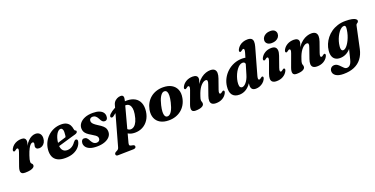

<svg xmlns="http://www.w3.org/2000/svg" viewBox="-25 -1662 5582 2858"><g transform="rotate(-20 2765.5 -233.0)"><path d="M54.5 -341Q46.5 -345 46 -356.5Q45.5 -368 54.5 -385Q69.5 -413.5 94.5 -434.5Q119.5 -455.5 152.2 -467Q185 -478.5 222.5 -478.5Q256.5 -478.5 273.5 -463.5Q290.5 -448.5 290.5 -420Q290.5 -400.5 283 -376.2Q275.5 -352 265.2 -326Q255 -300 246.5 -274.8Q238 -249.5 236.5 -228.5L227 -231Q245 -297.5 270.5 -344.8Q296 -392 325.5 -421.5Q355 -451 385.5 -464.8Q416 -478.5 444 -478.5Q489 -478.5 512.8 -451Q536.5 -423.5 535 -379Q533.5 -340.5 518.2 -313.2Q503 -286 479.5 -271.5Q456 -257 429 -257Q399 -257 385.8 -270.2Q372.5 -283.5 372.5 -300Q372.5 -313 376.8 -325Q381 -337 381 -349.5Q381 -360.5 375.5 -366.5Q370 -372.5 360.5 -372.5Q345.5 -372.5 328 -356.2Q310.5 -340 291.5 -303.8Q272.5 -267.5 252 -207Q240 -172 235 -150.2Q230 -128.5 230 -111Q230 -94.5 237 -86.8Q244 -79 251 -71.5Q258 -64 258 -48Q258 -30.5 240.8 -16.5Q223.5 -2.5 189.5 5.5Q155.5 13.5 104 13.5Q70 13.5 54 -0.2Q38 -14 37.8 -40.2Q37.5 -66.5 51 -103L122 -302.5Q135 -338.5 131.2 -352.5Q127.5 -366.5 116 -366.5Q109.5 -366.5 102.5 -363Q95.5 -359.5 85.5 -350Q74.5 -341.5 67.8 -339.8Q61 -338 54.5 -341Z M627 -209Q627 -209 644.2 -214.5Q661.5 -220 689.2 -228.2Q717 -236.5 749.2 -246.5Q781.5 -256.5 812 -265.8Q842.5 -275 865 -282.5L848 -262.5Q853 -280 856.2 -303.8Q859.5 -327.5 860 -357.5Q860 -386 850 -402.8Q840 -419.5 821.5 -419.5Q804.5 -419.5 787.5 -406.2Q770.5 -393 755.8 -368.2Q741 -343.5 730.5 -309.2Q720 -275 716 -233Q710 -161 735 -124.2Q760 -87.5 811.5 -87.5Q839 -87.5 863 -97.2Q887 -107 907.2 -124.5Q927.5 -142 943 -165.5Q956 -181 964.5 -186.8Q973 -192.5 983.5 -192Q995.5 -191.5 1002.8 -181Q1010 -170.5 1004 -147Q994 -105.5 961.2 -68.8Q928.5 -32 873.8 -9.2Q819 13.5 741 13.5Q667 13.5 620.8 -11.5Q574.5 -36.5 555.5 -82Q536.5 -127.5 541.5 -190.5Q547 -251 572.5 -303.2Q598 -355.5 639.8 -395Q681.5 -434.5 735.8 -456.8Q790 -479 853 -479Q903 -479 935 -461.8Q967 -444.5 983.8 -415.5Q1000.5 -386.5 1005 -349.5Q1006.5 -339.5 1010.2 -331.8Q1014 -324 1021 -322Q1028 -320 1032 -315.8Q1036 -311.5 1036 -303.5Q1036 -292.5 1027.5 -283.2Q1019 -274 995.5 -267Q973 -261 937.8 -250.8Q902.5 -240.5 861.5 -228.5Q820.5 -216.5 780 -204.5Q739.5 -192.5 705.8 -183Q672 -173.5 651.8 -167.5Q631.5 -161.5 631.5 -161.5Z M1258.5 -41.5Q1283.5 -41.5 1298.2 -55Q1313 -68.5 1313 -90Q1313 -105 1306.2 -117.5Q1299.5 -130 1281.2 -144.2Q1263 -158.5 1227 -179Q1186.5 -202 1162.2 -222.8Q1138 -243.5 1127 -266.8Q1116 -290 1116 -320Q1116 -363 1144 -399Q1172 -435 1224.8 -457Q1277.5 -479 1354 -479Q1413.5 -479 1452.5 -464.2Q1491.5 -449.5 1511 -424Q1530.5 -398.5 1530.5 -366Q1531 -335 1518.2 -318.2Q1505.5 -301.5 1482.5 -301.5Q1461 -301.5 1445.5 -315.2Q1430 -329 1414 -364Q1398 -395 1378.5 -410.8Q1359 -426.5 1333.5 -426.5Q1308.5 -426.5 1294 -413.5Q1279.5 -400.5 1279.5 -377.5Q1279.5 -363.5 1286.2 -349.8Q1293 -336 1311.8 -319.5Q1330.5 -303 1366 -280.5Q1411 -253.5 1435.2 -231.2Q1459.5 -209 1468.8 -186.8Q1478 -164.5 1478 -136Q1478 -92 1449 -58.5Q1420 -25 1367.8 -5.8Q1315.5 13.5 1245 13.5Q1178 13.5 1135.8 -3Q1093.5 -19.5 1073.8 -46.8Q1054 -74 1054 -106Q1055 -134 1067.5 -150.5Q1080 -167 1102.5 -167Q1128 -167 1145 -151Q1162 -135 1177 -102.5Q1195.5 -68 1215 -54.8Q1234.5 -41.5 1258.5 -41.5Z M1866 -488 1702 122Q1696 145.5 1700 157Q1704 168.5 1721.5 172L1750 178Q1766.5 181 1773.2 188.8Q1780 196.5 1780 207Q1780.5 220 1769.2 228.5Q1758 237 1739.5 237.5L1490 242.5Q1476 243 1467.2 235.5Q1458.5 228 1458.5 216.5Q1458.5 205 1465.2 196.5Q1472 188 1490 179Q1504 172.5 1512.2 166.8Q1520.5 161 1525.2 153.2Q1530 145.5 1533.5 133.5L1706 -483Q1711 -501 1720.5 -515.5Q1730 -530 1743 -541Q1756 -552 1770.5 -559.5Q1785 -567 1799.8 -570.5Q1814.5 -574 1828 -574Q1860.5 -574 1869.2 -553Q1878 -532 1866 -488ZM1629 -327.5Q1617 -318 1604.8 -316.8Q1592.5 -315.5 1585 -324Q1577.5 -332.5 1582 -347Q1586.5 -361.5 1601.5 -375Q1635.5 -407 1680.2 -430.5Q1725 -454 1779 -466.8Q1833 -479.5 1895 -479Q1969 -478 2019.8 -449Q2070.5 -420 2093.8 -364Q2117 -308 2106.5 -227Q2096.5 -153 2060.2 -98.5Q2024 -44 1968.5 -15Q1913 14 1845 13.5Q1779.5 12.5 1739.8 -14Q1700 -40.5 1690 -81.5L1736 -104Q1747 -81.5 1763.2 -69Q1779.5 -56.5 1801.5 -55.5Q1831 -55 1857.5 -74.8Q1884 -94.5 1904 -137.5Q1924 -180.5 1935 -249.5Q1943.5 -303.5 1936.8 -340.2Q1930 -377 1911.2 -396.2Q1892.5 -415.5 1864 -418Q1813 -422 1752.5 -401.5Q1692 -381 1629 -327.5Z M2467 -479.5Q2546 -479 2599.5 -448.5Q2653 -418 2676 -362.2Q2699 -306.5 2684.5 -230.5Q2674 -174.5 2647.5 -129Q2621 -83.5 2581.2 -51.5Q2541.5 -19.5 2491 -2.8Q2440.5 14 2381.5 13.5Q2303.5 13 2250 -17.5Q2196.5 -48 2174 -104Q2151.5 -160 2165 -235.5Q2176 -292 2202.2 -337.2Q2228.5 -382.5 2268 -414.5Q2307.5 -446.5 2358 -463.2Q2408.5 -480 2467 -479.5ZM2376 -50Q2391 -48 2404.8 -53.5Q2418.5 -59 2431.8 -72.8Q2445 -86.5 2457 -108.2Q2469 -130 2479.5 -160Q2490 -190 2499 -228Q2513 -287.5 2514.2 -328Q2515.5 -368.5 2505 -390.5Q2494.5 -412.5 2472.5 -416Q2458 -418.5 2444.2 -412.8Q2430.5 -407 2417.5 -393.2Q2404.5 -379.5 2392.5 -358Q2380.5 -336.5 2370 -306.2Q2359.5 -276 2350.5 -238Q2336.5 -179 2335.2 -138.2Q2334 -97.5 2344.5 -75.5Q2355 -53.5 2376 -50Z M2765 -341Q2756.5 -345 2756.2 -356.5Q2756 -368 2765 -385Q2787.5 -427.5 2832.5 -453Q2877.5 -478.5 2936.5 -478.5Q2973.5 -478.5 2993.5 -463.5Q3013.5 -448.5 3013.5 -420Q3013.5 -403 3005.8 -381.8Q2998 -360.5 2987 -335.8Q2976 -311 2964.5 -282.8Q2953 -254.5 2946 -223.5L2934 -233.5Q2961.5 -303 2996 -350.2Q3030.5 -397.5 3068.2 -425.8Q3106 -454 3143.5 -466.2Q3181 -478.5 3213.5 -478.5Q3259.5 -478.5 3281.2 -458.5Q3303 -438.5 3304 -403Q3305 -367.5 3288.5 -320.5L3233 -162.5Q3220.5 -126.5 3224 -112.5Q3227.5 -98.5 3239 -98.5Q3245.5 -98.5 3252.2 -102Q3259 -105.5 3269.5 -114.5Q3280 -124 3286.8 -125.8Q3293.5 -127.5 3300 -124Q3308.5 -120 3308.8 -108.5Q3309 -97 3300 -79.5Q3278 -37.5 3233.8 -12Q3189.5 13.5 3131 13.5Q3087.5 13.5 3066.5 -4Q3045.5 -21.5 3044.5 -53.5Q3043.5 -85.5 3058.5 -128L3114 -287.5Q3128.5 -326 3124.8 -343.8Q3121 -361.5 3098.5 -361.5Q3083 -361.5 3064.8 -351.2Q3046.5 -341 3027.5 -321.5Q3008.5 -302 2991.5 -273.5Q2974.5 -245 2960.5 -208.5Q2951 -182 2944.5 -163Q2938 -144 2934.8 -130.8Q2931.5 -117.5 2931.5 -107.5Q2931.5 -92 2936.8 -80Q2942 -68 2942 -51.5Q2942 -22 2905.8 -4.2Q2869.5 13.5 2805 13.5Q2758.5 13.5 2748.5 -17Q2738.5 -47.5 2759 -103L2832 -302.5Q2845.5 -338.5 2841.5 -352.5Q2837.5 -366.5 2826.5 -366.5Q2820 -366.5 2813 -363Q2806 -359.5 2795.5 -350Q2785 -341.5 2778.2 -339.8Q2771.5 -338 2765 -341Z M3964 -578 3847 -162.5Q3840 -137.5 3839.5 -123.2Q3839 -109 3843.2 -103Q3847.5 -97 3855 -97Q3861.5 -97 3868.2 -100.5Q3875 -104 3885.5 -113Q3896 -122 3902.8 -124Q3909.5 -126 3916 -122.5Q3924.5 -118.5 3924.8 -107Q3925 -95.5 3916 -78Q3902 -50.5 3877.8 -30Q3853.5 -9.5 3823.5 2Q3793.5 13.5 3761.5 13.5Q3721.5 13.5 3703.8 -6.5Q3686 -26.5 3686 -61.5Q3686 -77.5 3688.5 -96.2Q3691 -115 3696 -138Q3701 -161 3708.5 -188.5L3728.5 -178Q3703 -112 3667 -69.5Q3631 -27 3588.5 -6.8Q3546 13.5 3500 13.5Q3425 13.5 3390.2 -32.8Q3355.5 -79 3366.5 -167.5Q3373.5 -230 3403 -286.2Q3432.5 -342.5 3479.8 -385.8Q3527 -429 3588.5 -453.8Q3650 -478.5 3722 -478.5Q3765.5 -478.5 3794.8 -465.8Q3824 -453 3838.8 -431Q3853.5 -409 3854 -381.5L3746.5 -370.5Q3745 -394.5 3735.8 -406.2Q3726.5 -418 3704 -418Q3679 -418 3655 -401Q3631 -384 3609.8 -355Q3588.5 -326 3572.2 -290Q3556 -254 3546.2 -215.5Q3536.5 -177 3536 -141.5Q3535.5 -106 3546.8 -91.8Q3558 -77.5 3576.5 -77.5Q3592 -77.5 3608.5 -87.8Q3625 -98 3641.8 -117.8Q3658.5 -137.5 3673.2 -166Q3688 -194.5 3698.5 -231.5L3791.5 -543.5Q3802 -580 3799 -593.8Q3796 -607.5 3785 -607.5Q3778.5 -607.5 3771.5 -604Q3764.5 -600.5 3754.5 -591.5Q3743.5 -582.5 3736.8 -580.8Q3730 -579 3723.5 -582Q3715.5 -586 3715 -597.5Q3714.5 -609 3723.5 -626.5Q3738.5 -654.5 3763 -675.5Q3787.5 -696.5 3820 -708Q3852.5 -719.5 3890.5 -719.5Q3934 -719.5 3953.8 -702.5Q3973.5 -685.5 3975 -653.8Q3976.5 -622 3964 -578Z M4193 -162.5Q4180.5 -126.5 4184 -112.5Q4187.5 -98.5 4198.5 -98.5Q4205 -98.5 4211.8 -102.2Q4218.5 -106 4229 -115Q4239.5 -124 4246.2 -125.8Q4253 -127.5 4260 -124Q4268 -120 4268.5 -108.5Q4269 -97 4259.5 -79.5Q4238 -38 4193.8 -12.2Q4149.5 13.5 4090.5 13.5Q4047 13.5 4026 -4.2Q4005 -22 4004.5 -54Q4004 -86 4019.5 -129.5L4082.5 -302.5Q4095.5 -338.5 4091.8 -352.5Q4088 -366.5 4077 -366.5Q4070.5 -366.5 4063.5 -363Q4056.5 -359.5 4046.5 -350Q4035.5 -341.5 4028.8 -339.8Q4022 -338 4015.5 -341Q4007.5 -345 4007 -356.5Q4006.5 -368 4015.5 -385Q4037.5 -427 4081.2 -452.8Q4125 -478.5 4182 -478.5Q4221.5 -478.5 4242.5 -461.5Q4263.5 -444.5 4266.2 -411.2Q4269 -378 4252 -330ZM4215.5 -544Q4169.5 -544 4145.2 -566Q4121 -588 4122 -619.5Q4122.5 -646 4138.8 -669Q4155 -692 4184 -706.2Q4213 -720.5 4252.5 -720.5Q4301 -720.5 4323.2 -697.8Q4345.5 -675 4344.5 -644Q4344 -615.5 4327.5 -592.8Q4311 -570 4282.5 -557Q4254 -544 4215.5 -544Z M4366 -341Q4357.5 -345 4357.2 -356.5Q4357 -368 4366 -385Q4388.5 -427.5 4433.5 -453Q4478.5 -478.5 4537.5 -478.5Q4574.5 -478.5 4594.5 -463.5Q4614.5 -448.5 4614.5 -420Q4614.5 -403 4606.8 -381.8Q4599 -360.5 4588 -335.8Q4577 -311 4565.5 -282.8Q4554 -254.5 4547 -223.5L4535 -233.5Q4562.5 -303 4597 -350.2Q4631.5 -397.5 4669.2 -425.8Q4707 -454 4744.5 -466.2Q4782 -478.5 4814.5 -478.5Q4860.5 -478.5 4882.2 -458.5Q4904 -438.5 4905 -403Q4906 -367.5 4889.5 -320.5L4834 -162.5Q4821.5 -126.5 4825 -112.5Q4828.5 -98.5 4840 -98.5Q4846.5 -98.5 4853.2 -102Q4860 -105.5 4870.5 -114.5Q4881 -124 4887.8 -125.8Q4894.5 -127.5 4901 -124Q4909.5 -120 4909.8 -108.5Q4910 -97 4901 -79.5Q4879 -37.5 4834.8 -12Q4790.5 13.5 4732 13.5Q4688.5 13.5 4667.5 -4Q4646.5 -21.5 4645.5 -53.5Q4644.5 -85.5 4659.5 -128L4715 -287.5Q4729.5 -326 4725.8 -343.8Q4722 -361.5 4699.5 -361.5Q4684 -361.5 4665.8 -351.2Q4647.5 -341 4628.5 -321.5Q4609.5 -302 4592.5 -273.5Q4575.5 -245 4561.5 -208.5Q4552 -182 4545.5 -163Q4539 -144 4535.8 -130.8Q4532.5 -117.5 4532.5 -107.5Q4532.5 -92 4537.8 -80Q4543 -68 4543 -51.5Q4543 -22 4506.8 -4.2Q4470.5 13.5 4406 13.5Q4359.5 13.5 4349.5 -17Q4339.5 -47.5 4360 -103L4433 -302.5Q4446.5 -338.5 4442.5 -352.5Q4438.5 -366.5 4427.5 -366.5Q4421 -366.5 4414 -363Q4407 -359.5 4396.5 -350Q4386 -341.5 4379.2 -339.8Q4372.5 -338 4366 -341Z M5415 -11Q5396.5 73.5 5351.2 132.8Q5306 192 5234 223Q5162 254 5064 254Q4985 254 4943.5 226.2Q4902 198.5 4902 154.5Q4902 124.5 4922.2 103.2Q4942.5 82 4977.5 82Q5003.5 82 5025 97.8Q5046.5 113.5 5065 134.2Q5083.5 155 5101.5 170.5Q5119.5 186 5138.5 186Q5158.5 186 5175 176.5Q5191.5 167 5204.8 145Q5218 123 5227 86.5L5291.5 -171.5L5314 -158Q5297 -105.5 5264 -66.8Q5231 -28 5187.5 -7.2Q5144 13.5 5095.5 13.5Q5053.5 13.5 5023.5 -4.5Q4993.5 -22.5 4979.8 -59Q4966 -95.5 4972 -150.5Q4977 -199.5 4996.8 -247Q5016.5 -294.5 5049.5 -336.5Q5082.5 -378.5 5128 -410.5Q5173.5 -442.5 5230.5 -460.8Q5287.5 -479 5355 -479Q5416 -479 5456 -470.8Q5496 -462.5 5514.5 -448.5Q5533 -434.5 5531 -417.5Q5529 -401.5 5520.2 -395Q5511.5 -388.5 5502.2 -381.8Q5493 -375 5489.5 -359ZM5147 -155Q5144 -127 5147.8 -110.5Q5151.5 -94 5159.5 -87Q5167.5 -80 5178 -80Q5195.5 -80 5214.2 -94.2Q5233 -108.5 5251.5 -134.2Q5270 -160 5286.2 -193.8Q5302.5 -227.5 5314.8 -267.5Q5327 -307.5 5332.5 -350Q5338.5 -384.5 5332.5 -400.5Q5326.5 -416.5 5309.5 -416.5Q5288 -416.5 5266.2 -401.2Q5244.5 -386 5224.8 -359.2Q5205 -332.5 5188.5 -298.8Q5172 -265 5161.2 -228.2Q5150.5 -191.5 5147 -155Z"/></g></svg>

Font: Fraunces
Style: Bold Italic
Weight: 700
Italic angle: -16°
Version: Version 1.000;[b76b70a41]